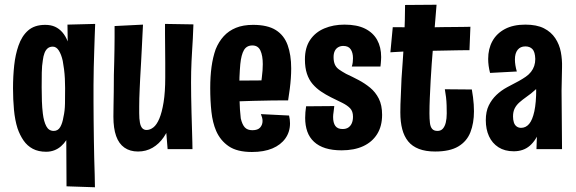

<svg xmlns="http://www.w3.org/2000/svg" viewBox="-20 -630 2431 811"><path d="M35 -257Q35 -308 40 -354Q45 -400 58 -437Q72 -478 99 -501.5Q126 -525 171 -525Q195 -525 212.5 -517Q230 -509 243.5 -493.5Q257 -478 266 -455L265 -526L382 -529Q381 -505 380 -476Q379 -447 378 -414Q377 -381 376 -345Q375 -309 375 -271.5Q375 -234 375 -197Q375 -161 375.5 -121Q376 -81 376.5 -40.5Q377 0 378 38Q379 76 380 107.5Q381 139 381 161L261 157L260 -38Q251 -24 238 -12.5Q225 -1 209 5Q193 11 175 11Q142 11 118.5 -1.5Q95 -14 79.5 -36.5Q64 -59 54 -88Q43 -123 39 -166.5Q35 -210 35 -257ZM156 -262Q156 -231 157 -202.5Q158 -174 161 -150Q165 -117 175.5 -97Q186 -77 207 -77Q225 -77 234.5 -93.5Q244 -110 248 -136Q254 -161 254.5 -193Q255 -225 255 -258Q255 -278 254 -298Q253 -318 250.5 -337.5Q248 -357 245 -373Q239 -400 228.5 -416.5Q218 -433 203 -433Q190 -433 181.5 -426Q173 -419 168 -406Q163 -393 161 -376Q157 -353 156.5 -323.5Q156 -294 156 -262Z M563 10Q529 10 505.5 -6.5Q482 -23 470.5 -55.5Q459 -88 459 -137Q459 -155 459.5 -181.5Q460 -208 460.5 -242Q461 -276 461 -314Q462 -344 462.5 -370Q463 -396 463.5 -421Q464 -446 464 -470.5Q464 -495 464 -520L584 -526Q583 -501 581.5 -476.5Q580 -452 579 -425.5Q578 -399 576 -368Q574 -337 572 -297Q571 -275 570 -254Q569 -233 568.5 -215Q568 -197 568 -180.5Q568 -164 568 -152Q568 -128 571 -112Q574 -96 581 -88.5Q588 -81 599 -81Q614 -81 628 -92Q642 -103 653 -129Q664 -155 671 -198Q678 -241 678 -303L730 -306Q729 -254 722.5 -206Q716 -158 703.5 -118.5Q691 -79 671.5 -50.5Q652 -22 624.5 -6Q597 10 563 10ZM688 0 679 -111Q679 -162 678.5 -209.5Q678 -257 678 -303Q678 -332 678 -364.5Q678 -397 677.5 -428Q677 -459 677 -485.5Q677 -512 677 -529L797 -527Q796 -494 794.5 -467Q793 -440 791.5 -416.5Q790 -393 789 -371Q788 -349 787.5 -327.5Q787 -306 787 -282Q787 -257 787.5 -223Q788 -189 789 -152.5Q790 -116 791 -83.5Q792 -51 792.5 -29Q793 -7 793 0Z M1044 12Q982 12 946.5 -12Q911 -36 893 -77Q878 -112 873 -158Q868 -204 868 -258Q868 -307 873.5 -347.5Q879 -388 891 -422Q904 -454 925 -477Q946 -500 976.5 -512.5Q1007 -525 1049 -525Q1110 -525 1145 -503Q1180 -481 1195 -439.5Q1210 -398 1210 -341Q1210 -321 1208.5 -299.5Q1207 -278 1204 -254.5Q1201 -231 1197 -206L1082 -271Q1084 -288 1086 -303Q1088 -318 1089 -332.5Q1090 -347 1090 -359Q1090 -395 1080 -416.5Q1070 -438 1046 -438Q1022 -438 1010.5 -418.5Q999 -399 995 -359Q994 -347 993 -333Q992 -319 991.5 -303.5Q991 -288 991 -271Q991 -241 991.5 -215Q992 -189 993.5 -168Q995 -147 997 -130Q1003 -104 1014 -92Q1025 -80 1046 -80Q1069 -80 1079 -91.5Q1089 -103 1089 -119Q1089 -126 1087 -133.5Q1085 -141 1082 -148L1201 -142Q1203 -134 1204 -125.5Q1205 -117 1205 -109Q1205 -73 1185.5 -45.5Q1166 -18 1130.5 -3Q1095 12 1044 12ZM903 -198 900 -289 1174 -291 1197 -206Q1197 -206 1176.5 -206Q1156 -206 1123 -205.5Q1090 -205 1050.5 -204Q1011 -203 972.5 -201.5Q934 -200 903 -198Z M1423 5Q1384 5 1355 -4Q1326 -13 1306.5 -31Q1287 -49 1278 -74.5Q1269 -100 1269 -132Q1269 -144 1270 -156Q1271 -168 1273 -181L1392 -182Q1391 -169 1389 -157Q1387 -145 1387 -136Q1387 -111 1396.5 -98Q1406 -85 1427 -85Q1442 -85 1451.5 -91.5Q1461 -98 1466 -109.5Q1471 -121 1471 -137Q1471 -160 1459 -172.5Q1447 -185 1426 -195.5Q1405 -206 1378 -219Q1356 -230 1336 -243.5Q1316 -257 1300.5 -275Q1285 -293 1276.5 -318.5Q1268 -344 1268 -379Q1268 -429 1290 -461.5Q1312 -494 1350 -510Q1388 -526 1435 -526Q1488 -526 1522 -509Q1556 -492 1573 -461.5Q1590 -431 1590 -389Q1590 -383 1589.5 -376.5Q1589 -370 1588.5 -363Q1588 -356 1587 -349H1466Q1469 -358 1470 -367Q1471 -376 1471 -384Q1471 -407 1461.5 -421.5Q1452 -436 1430 -436Q1418 -436 1408.5 -430.5Q1399 -425 1394 -414.5Q1389 -404 1389 -389Q1389 -370 1394.5 -357.5Q1400 -345 1412 -336.5Q1424 -328 1442 -318Q1468 -306 1494.5 -292Q1521 -278 1543.5 -259.5Q1566 -241 1580 -213.5Q1594 -186 1594 -145Q1594 -97 1573 -63.5Q1552 -30 1514 -12.5Q1476 5 1423 5Z M1818 10Q1778 10 1749.5 -1Q1721 -12 1704 -33Q1687 -54 1679 -84.5Q1671 -115 1671 -155Q1671 -189 1673 -225Q1675 -261 1676 -298Q1679 -337 1681 -369.5Q1683 -402 1685 -430.5Q1687 -459 1688 -487Q1689 -515 1690 -544.5Q1691 -574 1691 -609L1824 -610Q1820 -562 1816.5 -518.5Q1813 -475 1809.5 -435.5Q1806 -396 1803.5 -359.5Q1801 -323 1799 -289Q1797 -250 1795.5 -216Q1794 -182 1794 -151Q1794 -128 1796 -111Q1798 -94 1805.5 -85.5Q1813 -77 1828 -77Q1842 -77 1850.5 -86.5Q1859 -96 1863 -112.5Q1867 -129 1867 -151Q1867 -168 1866.5 -185Q1866 -202 1864 -219.5Q1862 -237 1859 -253L1973 -252Q1976 -235 1978 -219.5Q1980 -204 1981 -189Q1982 -174 1982 -160Q1982 -110 1967 -71.5Q1952 -33 1916 -11.5Q1880 10 1818 10ZM1629 -409 1639 -515Q1642 -515 1652.5 -515Q1663 -515 1677 -515Q1691 -515 1705.5 -514.5Q1720 -514 1732.5 -514Q1745 -514 1754 -514Q1769 -514 1795.5 -514.5Q1822 -515 1851.5 -515.5Q1881 -516 1907.5 -516Q1934 -516 1950.5 -516.5Q1967 -517 1967 -517L1963 -418Q1963 -418 1948.5 -418Q1934 -418 1910.5 -417.5Q1887 -417 1860 -416.5Q1833 -416 1808.5 -415.5Q1784 -415 1768 -415Q1748 -415 1724.5 -414Q1701 -413 1679.5 -412Q1658 -411 1643.5 -410Q1629 -409 1629 -409Z M2246 0 2249 -91 2241 -381Q2240 -411 2229 -422.5Q2218 -434 2199 -434Q2178 -434 2166.5 -419.5Q2155 -405 2155 -379Q2155 -367 2157 -354.5Q2159 -342 2163 -328L2050 -322Q2046 -337 2044 -352Q2042 -367 2042 -381Q2042 -424 2060 -456.5Q2078 -489 2113 -507.5Q2148 -526 2199 -526Q2247 -526 2277.5 -510.5Q2308 -495 2325.5 -468.5Q2343 -442 2349 -410Q2355 -378 2354 -345L2352 -247L2354 0ZM2150 9Q2112 9 2085.5 -8Q2059 -25 2045.5 -54.5Q2032 -84 2032 -122Q2032 -159 2044.5 -184.5Q2057 -210 2077 -229Q2097 -248 2122 -261.5Q2147 -275 2172 -288Q2188 -297 2201 -306Q2214 -315 2223 -326.5Q2232 -338 2236.5 -351.5Q2241 -365 2241 -381L2292 -352Q2288 -317 2274 -292.5Q2260 -268 2241.5 -251Q2223 -234 2204 -221Q2187 -209 2174 -197.5Q2161 -186 2154 -172Q2147 -158 2147 -138Q2147 -124 2150.5 -113Q2154 -102 2162 -96Q2170 -90 2181 -90Q2201 -90 2215 -106.5Q2229 -123 2237 -159.5Q2245 -196 2245 -255L2287 -307Q2287 -238 2281 -180.5Q2275 -123 2260 -80.5Q2245 -38 2218 -14.5Q2191 9 2150 9Z"/></svg>

Font: Truculenta ExtraBold
Style: Regular
Weight: 800
Version: Version 1.002